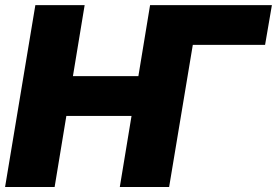

<svg xmlns="http://www.w3.org/2000/svg" viewBox="-31 -748 1107 768"><path d="M-10.7 0 110.4 -727.5H307.6L260.7 -443.4H522.5L569.3 -727.5H1056.6L1029.3 -568.4H740.2L645.5 0H448.2L495.1 -284.2H234.4L187.5 0Z"/></svg>

Font: Inter Tight Black
Style: Italic
Weight: 900
Italic angle: -9.39999°
Designer: Rasmus Andersson
Foundry: rsms
Version: Version 3.004; ttfautohint (v1.8.4.7-5d5b)